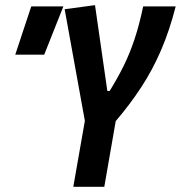

<svg xmlns="http://www.w3.org/2000/svg" viewBox="-20 -718 695 738"><path d="M261.7 0 306.2 -253.4 228.5 -682.6 345.2 -698.2 392.6 -368.2H401.4Q431.6 -417 455.3 -464.8Q479 -512.7 497.3 -567.9Q515.6 -623 530.3 -693.4H655.3Q631.8 -601.1 599.1 -525.1Q566.4 -449.2 522.9 -382.8Q479.5 -316.4 424.8 -252.4L380.9 0ZM38.6 -507.8 100.1 -693.4H223.6L149.9 -507.8Z"/></svg>

Font: Cascadia Code PL SemiBold
Style: Italic
Weight: 600
Italic angle: -10°
Monospace: yes
Designer: Aaron Bell
Foundry: Saja Typeworks
Version: Version 2404.023; ttfautohint (v1.8.4)